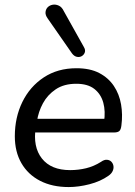

<svg xmlns="http://www.w3.org/2000/svg" viewBox="-20 -786 574 816"><path d="M272 9Q202 9 150.5 -17.5Q99 -44 71 -92.5Q43 -141 43 -207Q43 -287 75 -352.5Q107 -418 166 -457Q225 -496 305 -496Q363 -496 402 -475.5Q441 -455 464 -420.5Q487 -386 494.5 -342.5Q502 -299 496 -253Q494 -235 487 -229Q480 -223 465 -223H114L122 -281H440L422 -267Q429 -313 419 -349.5Q409 -386 381 -408Q353 -430 304 -430Q252 -430 217 -406.5Q182 -383 162.5 -347Q143 -311 137 -270L132 -245Q119 -162 158 -112.5Q197 -63 278 -63Q313 -63 346 -71Q379 -79 409 -98Q423 -108 434.5 -107Q446 -106 453 -99Q460 -92 462 -81.5Q464 -71 459 -59.5Q454 -48 441 -39Q407 -15 360.5 -3Q314 9 272 9ZM286 -559 183 -707Q172 -722 173.5 -735Q175 -748 183.5 -756Q192 -764 204.5 -766Q217 -768 230 -762Q243 -756 251 -739L336 -587Q344 -574 340.5 -563.5Q337 -553 327.5 -547.5Q318 -542 306.5 -544.5Q295 -547 286 -559Z"/></svg>

Font: Nunito ExtraLight Medium
Style: Italic
Weight: 500
Italic angle: -9°
Version: Version 3.602